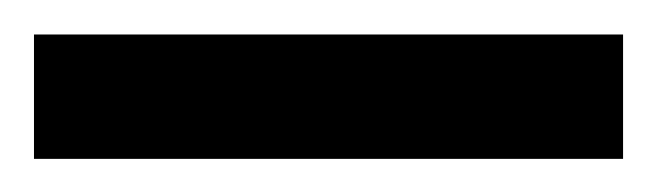

<svg xmlns="http://www.w3.org/2000/svg" viewBox="-20 -699 387 113"><path d="M0 -678.7H346.7V-605.5H0Z"/></svg>

Font: Andika Compact
Style: Regular
Weight: 400
Designer: Victor Gaultney, Annie Olsen, Julie Remington, Don Collingsworth, Eric Hays, Becca Hirsbrunner
Foundry: SIL International
Version: Version 5.000 ; LnSpcTght